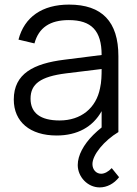

<svg xmlns="http://www.w3.org/2000/svg" viewBox="-20 -575 596 836"><path d="M414 241C445.5 241 476.5 225 498.5 196.5L466.5 157C452 172.5 435 181.5 420.5 181.5C399 181.5 382.5 164 382.5 139.5C382.5 98.5 434 37 495.5 0V-330.5C495.5 -480.5 424.5 -555 280.5 -555C164 -555 86 -501 60.5 -402.5L130 -386C148.5 -454.5 197.5 -487.5 279.5 -487.5C378 -487.5 422.5 -441.5 422.5 -335.5L260 -315C127.5 -298.5 40 -255 40 -141.5C40 -44.5 111 15 226.5 15C316.5 15 384 -22 422.5 -91V-20C409.5 -9.5 397.5 1 386 12.5C344 54.5 318.5 101.5 318.5 143.5C318.5 195 361.5 241 414 241ZM422.5 -274.5C422.5 -250.5 422 -217.5 415.5 -190.5C398.5 -104.5 333 -50.5 239.5 -50.5C156 -50.5 113 -83 113 -145.5C113 -210 157 -241.5 267 -255.5Z"/></svg>

Font: Vela Sans
Style: Regular
Weight: 400
Designer: Principal design: Mikhail Sharanda - project Manrope.
Design modification: Ravid Balaliev
Foundry: Mikhail Sharanda
Version: Version 1.001